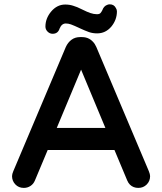

<svg xmlns="http://www.w3.org/2000/svg" viewBox="-20 -874 769 910"><path d="M195.3 -748Q195.3 -786.1 221.7 -818.4Q250 -852.5 289.1 -852.5Q309.6 -852.5 327.1 -846.7Q346.7 -840.8 365.2 -831.1Q397.5 -815.4 407.2 -812.5Q424.8 -806.6 439.5 -806.6Q451.2 -806.6 456.1 -812Q460.9 -817.4 464.8 -825.2Q471.7 -844.7 487.3 -850.6Q493.2 -853.5 500 -853.5Q520.5 -853.5 529.3 -835.9Q534.2 -828.1 534.2 -820.3Q534.2 -780.3 507.8 -748Q480.5 -715.8 440.4 -715.8Q419.9 -715.8 402.3 -721.7Q380.9 -729.5 362.3 -738.3Q329.1 -753.9 316.4 -758.3Q303.7 -762.7 292 -762.7Q272.5 -762.7 262.7 -739.3Q254.9 -713.9 229.5 -713.9Q215.8 -713.9 205.6 -724.1Q195.3 -734.4 195.3 -748ZM37.1 -39.1Q37.1 -48.8 43 -62.5L292 -651.4Q301.8 -672.9 318.8 -685.5Q335.9 -698.2 359.4 -698.2H369.1Q406.2 -698.2 428.7 -666Q432.6 -659.2 436.5 -651.4L685.5 -62.5Q691.4 -47.9 691.4 -39.1Q691.4 -15.6 675.3 0.5Q659.2 16.6 635.7 16.6Q611.3 16.6 595.7 1Q587.9 -6.8 583 -18.6L522.5 -163.1H206.1L145.5 -18.6Q138.7 -2 124.5 7.3Q110.4 16.6 92.8 16.6Q68.4 16.6 52.7 0Q37.1 -16.6 37.1 -39.1ZM479.5 -267.6 364.3 -543.9 249 -267.6Z"/></svg>

Font: FakePearl
Style: SemiBold
Weight: 400
Version: Version 1.2